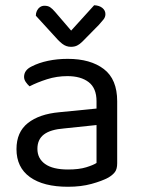

<svg xmlns="http://www.w3.org/2000/svg" viewBox="-20 -700 539 734"><path d="M240 -52Q282 -52 309.5 -60.5Q337 -69 349 -77V-222L225 -209Q173 -205 148 -186Q123 -167 123 -131Q123 -94 152.5 -73Q182 -52 240 -52ZM239 -475Q326 -475 377 -436Q428 -397 428 -313V-76Q428 -54 419.5 -42.5Q411 -31 394 -21Q370 -8 330 3Q290 14 240 14Q146 14 94.5 -23Q43 -60 43 -130Q43 -195 86.5 -229.5Q130 -264 207 -271L349 -285V-313Q349 -363 319 -386Q289 -409 238 -409Q197 -409 159.5 -397Q122 -385 93 -370Q85 -377 78.5 -386.5Q72 -396 72 -406Q72 -432 101 -446Q128 -460 163.5 -467.5Q199 -475 239 -475ZM191 -654 252 -583 340 -680Q360 -679 371.5 -669.5Q383 -660 383 -646Q383 -635 376 -626Q369 -617 358 -605L295 -541Q285 -531 275 -526Q265 -521 251 -521Q242 -521 233.5 -524Q225 -527 217.5 -533Q210 -539 202 -547L117 -640Q117 -650 121 -658.5Q125 -667 132.5 -672.5Q140 -678 150 -678Q163 -678 171.5 -672.5Q180 -667 191 -654Z"/></svg>

Font: Baloo Bhaijaan 2
Style: Regular
Weight: 400
Designer: Sanskriti Dholi, Noopur Datye and Ek Type
Foundry: Ek Type
Version: Version 1.701